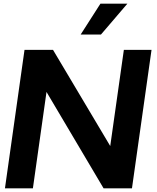

<svg xmlns="http://www.w3.org/2000/svg" viewBox="-20 -1020 848 1040"><path d="M526.9 -833H417L523.9 -1000H669.9ZM800.8 -750 694.8 0H541L231.9 -522L158.2 0H6.8L112.8 -750H267.1L577.1 -229L650.9 -750Z"/></svg>

Font: Oakes Grotesk
Style: Bold Italic
Weight: 700
Designer: Samuel Oakes
Foundry: Samuel Oakes
Version: Version 1.0 | wf-rip DC20170320